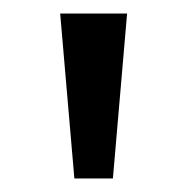

<svg xmlns="http://www.w3.org/2000/svg" viewBox="-20 -734 277 284"><path d="M90 -470H147L168 -714H69Z"/></svg>

Font: Outfit
Style: Regular
Weight: 400
Designer: Rodrigo Fuenzalida
Foundry: fragTYPE
Version: Version 1.100;gftools[0.9.27]